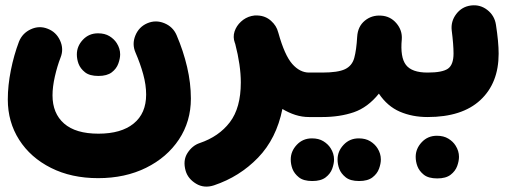

<svg xmlns="http://www.w3.org/2000/svg" viewBox="-20 -378 1899 721"><path d="M348.6 291Q248 291 171.4 252.4Q94.7 213.9 52 147Q9.3 80.1 9.3 -4.4Q9.3 -57.1 20.8 -114.3Q32.2 -171.4 51.3 -221.7Q64 -253.4 95.7 -268.1Q127.4 -282.7 159.2 -270Q190.9 -257.8 205.6 -225.8Q220.2 -193.8 207.5 -162.1Q194.8 -129.4 186 -90.6Q177.2 -51.8 177.2 -20Q177.2 47.9 220.7 85.9Q264.2 124 349.6 124Q435.1 124 481.9 85.9Q528.8 47.9 528.8 -22.9Q528.8 -59.1 517.8 -99.1Q506.8 -139.2 488.8 -180.7Q475.1 -212.4 488.3 -244.6Q501.5 -276.9 532.7 -290.5Q564.5 -304.2 596.9 -291Q629.4 -277.8 643.1 -246.1Q668.5 -187 682.6 -126.5Q696.8 -65.9 696.8 -7.8Q696.8 78.1 651.9 145.8Q606.9 213.4 528.3 252.2Q449.7 291 348.6 291ZM268.6 -173.8Q268.6 -204.6 291.3 -228.8Q314 -252.9 348.1 -252.9Q373.5 -252.9 391.1 -242.2Q408.7 -231.4 418.5 -215.8Q431.2 -195.8 431.2 -173.8Q431.2 -158.2 424.3 -139.2Q417.5 -120.1 399.7 -106.4Q381.8 -92.8 349.6 -92.8Q316.4 -92.8 299.1 -106.7Q281.7 -120.6 274.9 -138.7Q268.6 -155.8 268.6 -173.8Z M861.8 -217.3Q854 -238.8 860.8 -259.8Q867.7 -280.8 884.8 -296.6Q901.9 -312.5 924.3 -317.9Q936 -320.8 948.2 -319.8Q977.1 -318.4 997.8 -299.8Q1018.6 -281.2 1024.4 -257.3Q1024.9 -255.9 1025.4 -254.4Q1048.8 -170.4 1077.4 -137.9Q1106 -105.5 1140.6 -105.5H1141.1Q1175.8 -105.5 1200 -81.1Q1224.1 -56.6 1224.1 -22Q1224.1 12.2 1200 36.9Q1175.8 61.5 1141.1 61.5H1140.6Q1114.3 61.5 1089.1 53.5Q1064 45.4 1040.5 31.2Q1018.1 142.6 949 214.1Q879.9 285.6 783.7 317.9Q746.6 330.1 716.3 311.8Q686 293.5 677.2 263.7Q666 224.6 684.1 196.5Q702.1 168.5 730 159.2Q802.2 134.8 843.3 80.8Q884.3 26.9 884.3 -68.4Q884.3 -132.3 863.3 -213.4Q862.8 -215.3 861.8 -217.3Z M1057.1 -22Q1057.1 -56.6 1082 -81.1Q1106.9 -105.5 1141.1 -105.5H1189.9Q1224.6 -105.5 1249.3 -81.1Q1273.9 -56.6 1273.9 -22Q1273.9 12.2 1249.3 36.9Q1224.6 61.5 1189.9 61.5H1141.1Q1106.9 61.5 1082 36.9Q1057.1 12.2 1057.1 -22Z M1106 -22Q1106 -56.6 1130.9 -81.1Q1155.8 -105.5 1189.9 -105.5Q1249 -105.5 1275.6 -118.2Q1302.2 -130.9 1310.3 -160.4Q1318.4 -189.9 1321.3 -240.2Q1323.7 -278.8 1349.9 -300.3Q1376 -321.8 1411.1 -319.3Q1445.8 -317.4 1468.5 -290.8Q1491.2 -264.2 1488.8 -230.5Q1482.4 -163.1 1504.4 -134.3Q1526.4 -105.5 1585.4 -105.5H1585.9Q1620.6 -105.5 1644.8 -81.1Q1668.9 -56.6 1668.9 -22Q1668.9 12.2 1644.8 36.9Q1620.6 61.5 1585.9 61.5H1585.4Q1528.3 61.5 1481.4 41.3Q1434.6 21 1402.8 -26.4Q1361.3 25.4 1308.6 43.5Q1255.9 61.5 1189.9 61.5Q1155.8 61.5 1130.9 36.9Q1106 12.2 1106 -22ZM1071.8 220.7Q1071.8 189.9 1094.5 165.8Q1117.2 141.6 1151.4 141.6Q1176.8 141.6 1194.3 152.3Q1211.9 163.1 1221.7 178.7Q1234.4 198.7 1234.4 220.7Q1234.4 236.8 1227.5 255.6Q1220.7 274.4 1202.9 288.1Q1185.1 301.8 1152.8 301.8Q1119.6 301.8 1102.3 287.8Q1085 273.9 1078.1 255.9Q1071.8 238.8 1071.8 220.7ZM1247.6 220.7Q1247.6 189.9 1270.3 165.8Q1293 141.6 1327.1 141.6Q1352.5 141.6 1370.1 152.3Q1387.7 163.1 1397.5 178.7Q1410.2 198.7 1410.2 220.7Q1410.2 236.8 1403.3 255.6Q1396.5 274.4 1378.7 288.1Q1360.8 301.8 1328.6 301.8Q1295.4 301.8 1278.1 287.8Q1260.7 273.9 1253.9 255.9Q1247.6 238.8 1247.6 220.7Z M1502.4 -22Q1502.4 -56.6 1527.1 -81.1Q1551.8 -105.5 1585.9 -105.5Q1641.1 -105.5 1662.1 -120.1Q1683.1 -134.8 1683.1 -177.2Q1683.1 -193.8 1681.4 -215.3Q1679.7 -236.8 1676.3 -263.7Q1672.4 -297.9 1693.4 -325.4Q1714.4 -353 1748.5 -357.4Q1782.7 -361.8 1809.8 -340.8Q1836.9 -319.8 1842.3 -285.6Q1852.5 -220.2 1852.5 -176.3Q1852.5 -65.9 1783.9 -2.2Q1715.3 61.5 1585.9 61.5Q1551.8 61.5 1527.1 36.9Q1502.4 12.2 1502.4 -22ZM1541 210.9Q1541 180.2 1563.7 156Q1586.4 131.8 1620.6 131.8Q1646 131.8 1663.6 142.6Q1681.2 153.3 1690.9 168.9Q1703.6 189 1703.6 210.9Q1703.6 226.6 1696.8 245.6Q1689.9 264.6 1672.1 278.3Q1654.3 292 1622.1 292Q1588.9 292 1571.5 278.1Q1554.2 264.2 1547.4 246.1Q1541 229 1541 210.9Z"/></svg>

Font: Mikhak Black
Style: Regular
Weight: 900
Designer: Amin Abedi
Version: Version 3.3